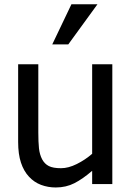

<svg xmlns="http://www.w3.org/2000/svg" viewBox="-20 -838 597 874"><path d="M491.3 0H399.5V-60.5Q356.9 -23.6 318.7 -4.1Q280.5 15.4 233.8 15.4Q198.5 15.4 166.9 3.6Q135.4 -8.2 111.8 -33.8Q88.2 -59 75.4 -97.7Q62.6 -136.4 62.6 -191.3V-545.6H154.4V-234.9Q154.4 -191.3 157.4 -162.8Q160.5 -134.4 171.8 -112.8Q183.1 -91.8 202.3 -82.1Q221.5 -72.3 257.9 -72.3Q291.3 -72.3 329.5 -91.3Q367.7 -110.3 399.5 -137.9V-545.6H491.3ZM423.6 -818.5 290.8 -635.9H217.9L305.1 -818.5Z"/></svg>

Font: Myanmar Handwriting
Style: Regular
Weight: 400
Designer: Khon Soe Zaw Thu
Foundry: PaOh Unicode khonsoezawthu@gmail.com and @hotmail.com
Version: Version 1.30 November 9, 2016